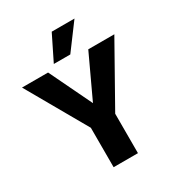

<svg xmlns="http://www.w3.org/2000/svg" viewBox="-192 -939 976 1059"><g transform="rotate(-30 296.0 -409.0)"><path d="M443 -818 324 -658H219L298 -818ZM2 -633H168Q233 -497 298 -363L424 -633H590L375 -251V0H220V-251Q105 -451 2 -633Z"/></g></svg>

Font: Tajawal Black
Style: Regular
Weight: 900
Designer: Boutros Fonts
Foundry: Created by Boutros International 2017
Version: Version 1.700